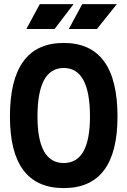

<svg xmlns="http://www.w3.org/2000/svg" viewBox="-20 -914 626 943"><path d="M293 9.8Q28.8 9.8 28.8 -341.8Q28.8 -703.1 293 -703.1Q557.1 -703.1 557.1 -341.8Q557.1 9.8 293 9.8ZM293 -113.3Q421.9 -113.3 421.9 -341.8Q421.9 -580.1 293 -580.1Q164.1 -580.1 164.1 -341.8Q164.1 -113.3 293 -113.3ZM317.9 -771.5 383.8 -893.6H553.7L456.1 -771.5ZM109.4 -771.5 175.3 -893.6H341.3L248 -771.5Z"/></svg>

Font: Cascadia Mono
Style: Bold
Weight: 700
Monospace: yes
Designer: Aaron Bell
Foundry: Saja Typeworks
Version: Version 2404.023; ttfautohint (v1.8.4)